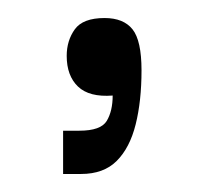

<svg xmlns="http://www.w3.org/2000/svg" viewBox="-20 -105 227 213"><path d="M50 88V40H68Q92 40 98.5 29Q105 18 105 1Q79 3 66.5 -9Q54 -21 54 -43Q54 -60 63 -72.5Q72 -85 96 -85Q117 -85 127 -72.5Q137 -60 137 -27Q137 7 130.5 33Q124 59 109.5 73.5Q95 88 70 88Z"/></svg>

Font: Darker Grotesque Light Medium
Style: Regular
Weight: 500
Version: Version 1.000;gftools[0.9.28]